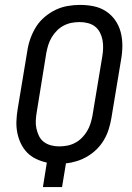

<svg xmlns="http://www.w3.org/2000/svg" viewBox="-20 -763 540 783"><path d="M155 0 171 -100Q148 -105 127 -115Q106 -125 90.5 -141Q75 -157 65 -178Q55 -199 50.5 -222Q46 -245 47 -269.5Q48 -294 52 -318L92 -559Q96 -584 105 -608.5Q114 -633 128 -655Q142 -677 163 -694.5Q184 -712 207 -723Q230 -734 255.5 -738.5Q281 -743 306 -743Q335 -743 362 -737.5Q389 -732 411.5 -717.5Q434 -703 449.5 -681Q465 -659 472 -632.5Q479 -606 479 -577.5Q479 -549 474 -521L434 -280Q430 -257 423 -235Q416 -213 404 -192.5Q392 -172 375 -155Q358 -138 337 -125.5Q316 -113 293.5 -106Q271 -99 249 -97L233 0ZM221 -166Q237 -166 253.5 -169Q270 -172 285.5 -180Q301 -188 313.5 -200.5Q326 -213 335 -228Q344 -243 349 -259Q354 -275 357 -291L397 -532Q400 -549 400.5 -566.5Q401 -584 398 -600Q395 -616 387.5 -630.5Q380 -645 368 -654.5Q356 -664 339.5 -668.5Q323 -673 305 -673Q289 -673 272.5 -670Q256 -667 240.5 -659Q225 -651 212.5 -638.5Q200 -626 191 -611Q182 -596 177 -580Q172 -564 169 -548L130 -307Q127 -290 126 -272.5Q125 -255 128.5 -239Q132 -223 139 -208.5Q146 -194 158.5 -184.5Q171 -175 187 -170.5Q203 -166 221 -166Z"/></svg>

Font: Iosevka Oblique
Style: Regular
Weight: 400
Italic angle: -9°
Monospace: yes
Designer: Belleve Invis
Foundry: Belleve Invis
Version: Version 32.5.0; ttfautohint (v1.8.4)